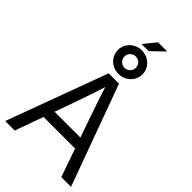

<svg xmlns="http://www.w3.org/2000/svg" viewBox="-327 -1211 1307 1307"><g transform="rotate(45 326.5 -557.5)"><path d="M278.3 -727.5H377.9L643.6 0H549.8L397 -438.5Q380.4 -484.9 361.6 -541.5Q342.8 -598.1 315.4 -684.6H340.8Q289.6 -523.4 258.8 -438.5L101.6 0H9.8ZM148.4 -282.2H504.9V-204.1H148.4ZM210 -884.8Q210 -915.5 225.8 -941.7Q241.7 -967.8 268.8 -982.9Q295.9 -998 328.1 -998Q360.4 -998 387.5 -982.9Q414.6 -967.8 430.4 -941.7Q446.3 -915.5 446.3 -884.8Q446.3 -854 430.4 -827.9Q414.6 -801.8 387.5 -786.6Q360.4 -771.5 328.1 -771.5Q295.9 -771.5 268.8 -786.6Q241.7 -801.8 225.8 -827.9Q210 -854 210 -884.8ZM382.8 -884.8Q382.8 -907.7 366.9 -923.6Q351.1 -939.5 328.1 -939.5Q305.7 -939.5 289.6 -923.6Q273.4 -907.7 273.4 -884.8Q273.4 -862.3 289.6 -846.2Q305.7 -830.1 328.1 -830.1Q351.1 -830.1 366.9 -846.2Q382.8 -862.3 382.8 -884.8ZM366.7 -1114.7H455.6L363.8 -1026.9H295.4Z"/></g></svg>

Font: Intratopia Thin
Style: Regular
Weight: 100
Designer: Rasmus Andersson
Foundry: rsms
Version: Version 3.000;Glyphs 3.2.3 (3260)